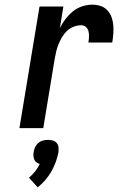

<svg xmlns="http://www.w3.org/2000/svg" viewBox="-20 -548 540 821"><path d="M63 0 149 -520H251L236 -428Q246 -448 260 -466.5Q274 -485 292 -499.5Q310 -514 331.5 -521Q353 -528 375 -528Q393 -528 410 -522.5Q427 -517 439 -504Q451 -491 457 -474.5Q463 -458 464.5 -440Q466 -422 464.5 -403.5Q463 -385 460 -366H358Q360 -378 360.5 -390.5Q361 -403 358.5 -414Q356 -425 347.5 -432.5Q339 -440 327 -440Q311 -440 294.5 -433.5Q278 -427 266 -415.5Q254 -404 245.5 -389.5Q237 -375 230.5 -359.5Q224 -344 220.5 -328.5Q217 -313 214 -297L165 0ZM141 253 104 212Q118 200 130 185Q142 170 150 153Q143 151 136.5 146.5Q130 142 127 135Q124 128 123 119.5Q122 111 124 103Q125 92 130 81.5Q135 71 143.5 63.5Q152 56 163 53Q174 50 185 50Q196 50 206 53Q216 56 222.5 63.5Q229 71 230 81.5Q231 92 230 103Q226 124 218.5 144.5Q211 165 200 184.5Q189 204 174 221.5Q159 239 141 253Z"/></svg>

Font: Iosevka SS18 Semibold
Style: Italic
Weight: 600
Italic angle: -9°
Monospace: yes
Designer: Belleve Invis
Foundry: Belleve Invis
Version: Version 25.1.1; ttfautohint (v1.8.4)